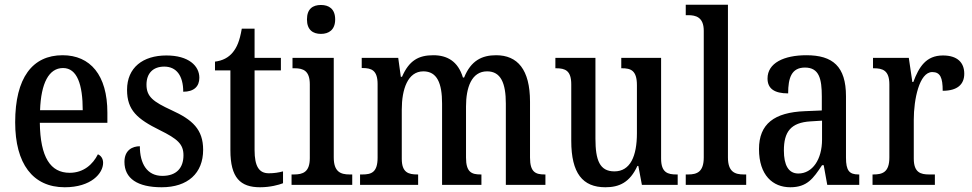

<svg xmlns="http://www.w3.org/2000/svg" viewBox="-20 -780 4101 810"><path d="M253 10C365 10 415 -49 415 -93C415 -112 405 -124 393 -129C372 -87 333 -51 274 -51C193 -51 150 -116 148 -262H433V-305C433 -463 361 -547 244 -547C117 -547 44 -452 44 -264C44 -90 118 10 253 10ZM329 -315H149C153 -429 186 -493 246 -493C306 -493 329 -422 329 -315Z M662 10C772 10 837 -49 837 -148C837 -234 792 -275 704 -315C626 -351 598 -372 598 -423C598 -469 624 -499 673 -499C724 -499 753 -461 753 -393C798 -393 821 -415 821 -452C821 -502 776 -546 682 -546C583 -546 516 -495 516 -401C516 -315 559 -278 654 -231C729 -194 754 -172 754 -125C754 -72 725 -38 665 -38C600 -38 570 -90 570 -163C539 -163 505 -147 505 -97C505 -27 560 10 662 10Z M1077 10C1120 10 1156 0 1174 -7V-57C1155 -52 1137 -49 1114 -49C1073 -49 1054 -78 1054 -147V-483H1165V-536H1054V-659H1000C991 -606 979 -580 962 -559C944 -537 919 -524 887 -520V-483H952V-146C952 -30 994 10 1077 10Z M1334 -637C1367 -637 1394 -654 1394 -698C1394 -743 1367 -759 1334 -759C1300 -759 1275 -743 1275 -698C1275 -654 1300 -637 1334 -637ZM1210 0H1466V-44H1455C1417 -44 1388 -55 1388 -116V-536H1214V-492H1223C1260 -492 1287 -481 1287 -424V-113C1287 -54 1258 -44 1220 -44H1210Z M1499 0H1744V-44H1741C1703 -44 1675 -52 1675 -110V-318C1675 -403 1700 -479 1766 -479C1824 -479 1845 -429 1845 -343V0H2011V-44H2008C1970 -44 1946 -53 1946 -115V-331C1946 -410 1969 -479 2035 -479C2093 -479 2114 -429 2114 -343V0H2281V-44H2278C2240 -44 2216 -53 2216 -115V-351C2216 -487 2163 -547 2073 -547C2014 -547 1967 -525 1938 -453H1933C1912 -522 1866 -547 1808 -547C1746 -547 1706 -525 1676 -456H1671L1660 -536H1506V-493H1509C1547 -493 1573 -484 1573 -425V-115C1573 -53 1547 -44 1509 -44H1499Z M2534 10C2592 10 2637 -10 2669 -80H2673L2688 0H2839V-44H2834C2798 -44 2769 -51 2769 -111V-536H2601V-492H2604C2640 -492 2667 -484 2667 -421V-218C2667 -121 2639 -57 2572 -57C2510 -57 2492 -104 2492 -195V-536H2323V-492H2326C2365 -492 2390 -482 2390 -424V-186C2390 -49 2438 10 2534 10Z M2873 0H3128V-44H3118C3080 -44 3051 -55 3051 -116V-760H2873V-716H2883C2915 -716 2949 -708 2949 -650V-116C2949 -55 2921 -44 2883 -44H2873Z M3314 10C3385 10 3411 -27 3448 -83H3455L3470 0H3605V-44H3602C3563 -44 3549 -60 3549 -115V-374C3549 -500 3493 -547 3382 -547C3287 -547 3218 -514 3218 -449C3218 -406 3247 -386 3305 -386C3305 -451 3319 -495 3376 -495C3436 -495 3447 -447 3447 -373V-314L3376 -311C3246 -306 3182 -257 3182 -151C3182 -41 3240 10 3314 10ZM3348 -48C3306 -48 3287 -84 3287 -145C3287 -223 3315 -263 3400 -268L3448 -271V-191C3448 -108 3408 -48 3348 -48Z M3661 0H3924V-44H3900C3864 -44 3835 -52 3835 -111V-275C3835 -360 3858 -476 3913 -476C3947 -476 3957 -452 3957 -397C4019 -397 4048 -424 4048 -469C4048 -516 4019 -546 3958 -546C3887 -546 3857 -498 3833 -434H3829L3814 -536H3663V-492H3666C3704 -492 3732 -483 3732 -424V-116C3732 -53 3703 -44 3664 -44H3661Z"/></svg>

Font: Noto Serif Bengali Condensed Medium
Style: Regular
Weight: 500
Width: 3
Designer: Juan Bruce, Universal Thirst, Indian Type Foundry and the Monotype Design Team.
Foundry: Monotype Imaging Inc.
Version: Version 2.003